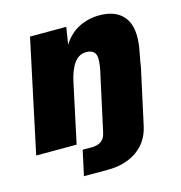

<svg xmlns="http://www.w3.org/2000/svg" viewBox="-106 -646 840 890"><g transform="rotate(-15 314.5 -201.0)"><path d="M188 150 214 30H258Q285 30 302.5 18Q320 6 326 -21L382 -278Q387 -298 390.5 -319Q394 -340 394 -358Q394 -403 346 -403Q311 -403 288 -371Q265 -339 253 -280L193 0H-1L114 -540H288L275 -458Q307 -508 352.5 -530Q398 -552 449 -552Q519 -552 556.5 -516Q594 -480 594 -412Q594 -379 586 -339Q578 -299 574 -270L515 0Q499 71 442.5 110.5Q386 150 302 150Z"/></g></svg>

Font: Geist Black
Style: Italic
Weight: 900
Italic angle: -12°
Designer: Basement.studio, Andrés Briganti, Mateo Zaragoza
Foundry: Basement.studio, Vercel, Andrés Briganti, Guido Ferreyra, Mateo Zaragoza
Version: Version 1.500; ttfautohint (v1.8.4.7-5d5b)